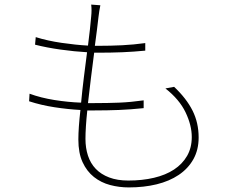

<svg xmlns="http://www.w3.org/2000/svg" viewBox="-20 -791 1040 838"><path d="M740 -412 702 -405Q763 -357 790 -300.5Q817 -244 817 -193Q817 -146 796.5 -110.5Q776 -75 739.5 -51Q703 -27 652 -15Q601 -3 540 -3Q492 -3 456.5 -16.5Q421 -30 398 -54Q375 -78 364 -111.5Q353 -145 353 -185Q353 -208 355 -240Q357 -272 361 -309H394Q448 -309 498.5 -311Q549 -313 607 -319V-353Q550 -345 500 -343Q450 -341 393 -341H364Q370 -395 377 -451Q384 -507 391 -561H407Q465 -561 514 -563Q563 -565 614 -570V-603Q563 -596 513 -593.5Q463 -591 406 -591H394Q399 -627 403 -659.5Q407 -692 410 -718Q412 -732 413.5 -743.5Q415 -755 418 -768L378 -771Q381 -747 378 -719Q376 -696 372.5 -663Q369 -630 364 -592Q310 -595 248.5 -604Q187 -613 136 -629L133 -596Q184 -583 245 -574.5Q306 -566 360 -563Q353 -509 346 -453Q339 -397 334 -343Q277 -345 217.5 -354.5Q158 -364 109 -382L107 -349Q159 -332 217.5 -323Q276 -314 331 -311Q322 -232 322 -182Q322 -123 340.5 -83Q359 -43 390 -18.5Q421 6 460.5 16.5Q500 27 542 27Q608 27 663.5 13.5Q719 0 760 -27.5Q801 -55 824 -96Q847 -137 847 -191Q847 -255 820.5 -308Q794 -361 740 -412Z"/></svg>

Font: Spoqa Han Sans Neo Thin
Style: Regular
Weight: 100
Designer: [Spoqa Han Sans Neo] Dong-huui Kim  Younghwa Kang  Yujin Lee  [Noto Sans] Ryoko NISHIZUKA  (kana & ideographs); Paul D. 
Foundry: Spoqa (http://www.spoqa-han-sans.com)
Version: Version 1.100;hotconv 1.0.109;makeotfexe 2.5.65596